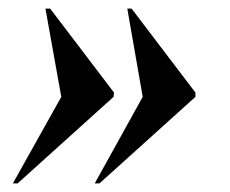

<svg xmlns="http://www.w3.org/2000/svg" viewBox="-20 -494 536 448"><path d="M201 -66H212L436 -268V-278L287 -474H277L313 -268ZM10 -66H21L245 -268L246 -278L97 -474H86L123 -268Z"/></svg>

Font: Noto Serif Display Condensed ExtraBold
Style: Italic
Weight: 800
Width: 3
Italic angle: -12°
Designer: Monotype Design Team
Foundry: Monotype Imaging Inc.
Version: Version 2.009